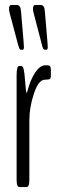

<svg xmlns="http://www.w3.org/2000/svg" viewBox="-20 -759 249 779"><path d="M65.9 -557.1Q64 -557.1 62.3 -557.9Q60.5 -558.6 59.3 -560.8Q58.1 -563 57.6 -564.7Q57.1 -566.4 55.9 -570.3Q54.7 -574.2 53.7 -576.2L19 -707Q16.6 -716.8 16.6 -722.7Q16.6 -738.8 25.9 -738.8H48.8Q63.5 -738.8 65.4 -711.9L75.7 -589.8Q77.1 -569.3 77.1 -568.4Q77.1 -557.1 72.3 -557.1ZM161.6 -557.1Q160.6 -557.1 159.7 -557.6Q154.8 -558.6 150.9 -573.7Q150.4 -575.2 150.4 -576.2L116.2 -707Q113.8 -716.8 113.8 -722.7Q113.8 -738.8 123 -738.8H146Q160.6 -738.8 162.1 -711.9L172.4 -589.8Q173.8 -569.3 173.8 -568.4Q173.8 -557.1 168 -557.1ZM59.1 0Q47.4 0 47.4 -28.3V-453.6Q47.4 -491.2 57.6 -491.2H65.4Q71.3 -491.2 74 -484.6Q76.7 -478 79.1 -460L85.4 -391.1Q87.4 -381.3 88.9 -381.3L91.8 -391.1Q103.5 -436 123 -465.1Q142.6 -494.1 164.1 -494.1Q164.1 -494.1 171.9 -494.1Q180.2 -494.1 183.3 -490Q186.5 -485.8 186.5 -473.6V-456.1Q186.5 -444.3 184.1 -440.4Q181.6 -436.5 175.3 -436.5L159.7 -435.5Q135.3 -433.1 117.2 -377.9Q99.1 -322.8 99.1 -271.5V-28.3Q99.1 0 87.4 0Z"/></svg>

Font: BenchNine Light
Style: Regular
Weight: 300
Version: Version 1 ; ttfautohint (v0.92.18-e454-dirty) -l 8 -r 50 -G 